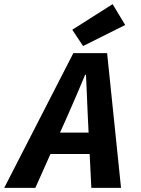

<svg xmlns="http://www.w3.org/2000/svg" viewBox="-63 -909 683 929"><path d="M-42.6 0 291.8 -651.8H455.3L522.6 0H378.9L361.5 -353.2Q359.4 -401.7 357.4 -449.4Q355.3 -497 353.1 -547.1H348.9Q328.3 -498.8 308.3 -450.9Q288.2 -403 266.1 -353.9L108 0ZM120.3 -163.8 144.8 -267.3H442.9L419.7 -163.8ZM339 -686.3 286.7 -765 481.9 -889 542.7 -788Z"/></svg>

Font: SourceCodeVF
Style: Italic
Weight: 200
Italic angle: -11°
Monospace: yes
Designer: Paul D. Hunt, Teo Tuominen
Foundry: Adobe
Version: Version 1.026;hotconv 1.1.0;makeotfexe 2.6.0